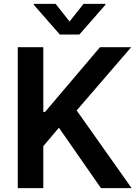

<svg xmlns="http://www.w3.org/2000/svg" viewBox="-20 -971 717 991"><path d="M71.7 -727.3H203.5V-393.1H212.4L496.1 -727.3H657L375.7 -400.9L659.4 0H501.1L284.1 -311.8L203.5 -216.6V0H71.7ZM339.1 -860.1 411.2 -951H523.8V-946L389.6 -792.6H289.1L154.5 -946V-951H267Z"/></svg>

Font: Interop SemBd
Style: Regular
Weight: 600
Designer: Rasmus Andersson, Google, Jang Haemin
Foundry: jhaemin
Version: Version 1.008